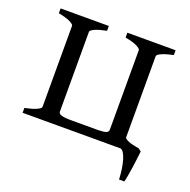

<svg xmlns="http://www.w3.org/2000/svg" viewBox="-107 -558 776 785"><g transform="rotate(20 281.0 -166.0)"><path d="M236.8 -454.1V-433.1Q204.6 -426.8 187 -418.9Q169.4 -411.1 168.5 -404.3V-55.7Q168.9 -51.8 171.4 -48.8Q173.8 -45.9 180.2 -43.7Q186.5 -41.5 197.8 -40.3Q209 -39.1 226.6 -39.1H342.3Q367.7 -39.6 376.5 -43.7Q385.3 -47.9 385.7 -55.7V-403.3Q385.7 -409.2 369.4 -417.7Q353 -426.3 317.4 -433.1V-454.1H527.3V-433.1Q494.1 -426.3 476.6 -418.2Q459 -410.2 459 -403.3V-50.3Q459 -44.9 474.6 -37.8Q490.2 -30.8 522 -25.9L534.7 -16.6Q533.7 -7.3 531.5 11.5Q529.3 30.3 526.4 51.3Q523.4 72.3 520 91.8Q516.6 111.3 513.7 121.6H490.7Q489.7 98.6 486.6 77.1Q483.4 55.7 478.5 39.1Q473.6 22.5 467 12Q460.4 1.5 453.1 0H26.9V-21Q60.1 -27.8 77.6 -35.9Q95.2 -43.9 95.2 -50.8V-403.3Q95.2 -409.2 78.9 -417.7Q62.5 -426.3 26.9 -433.1V-454.1Z"/></g></svg>

Font: Akkhara
Style: Regular
Weight: 400
Designer: J. Victor Gaultney
Version: Version 1.00 June 13, 2006, initial release